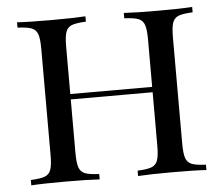

<svg xmlns="http://www.w3.org/2000/svg" viewBox="-47 -661 831 713"><g transform="rotate(-5 368.5 -304.0)"><path d="M613.3 -502V-106Q613.3 -68.4 619.4 -51.3Q625.5 -34.2 641.8 -27.8Q658.2 -21.5 694.3 -20V0Q652.8 -2.9 566.4 -2.9Q486.3 -2.9 439.5 0V-20Q475.6 -21.5 491.9 -27.8Q508.3 -34.2 514.4 -51.3Q520.5 -68.4 520.5 -106V-305.2H215.3V-106Q215.3 -68.4 221.4 -51.3Q227.5 -34.2 243.9 -27.8Q260.3 -21.5 296.4 -20V0Q250.5 -2.9 169.4 -2.9Q83.5 -2.9 41.5 0V-20Q77.6 -21.5 94 -27.8Q110.4 -34.2 116.5 -51.3Q122.6 -68.4 122.6 -106V-502Q122.6 -539.6 116.5 -556.6Q110.4 -573.7 94 -580.1Q77.6 -586.4 41.5 -587.9V-607.9Q83 -605 169.4 -605Q250.5 -605 296.4 -607.9V-587.9Q260.3 -586.4 243.9 -580.1Q227.5 -573.7 221.4 -556.6Q215.3 -539.6 215.3 -502V-325.2H520.5V-502Q520.5 -539.6 514.4 -556.6Q508.3 -573.7 491.9 -580.1Q475.6 -586.4 439.5 -587.9V-607.9Q486.3 -605 566.4 -605Q652.8 -605 694.3 -607.9V-587.9Q658.2 -586.4 641.8 -580.1Q625.5 -573.7 619.4 -556.6Q613.3 -539.6 613.3 -502Z"/></g></svg>

Font: Playfair Display SC
Style: Regular
Weight: 400
Designer: Claus Eggers Sørensen
Foundry: Claus Eggers Sørensen
Version: Version 1.004;PS 001.004;hotconv 1.0.70;makeotf.lib2.5.58329